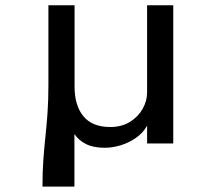

<svg xmlns="http://www.w3.org/2000/svg" viewBox="-20 -532 800 712"><path d="M137.5 160H256V-35Q271.5 -11.5 299 2.2Q326.5 16 368.5 16Q397 16 427.5 6.8Q458 -2.5 484.2 -20.8Q510.5 -39 525.5 -66V0H622.5V-512.5H525.5V-189Q525.5 -158 509 -128.5Q492.5 -99 461.8 -80Q431 -61 389 -61Q322 -61 289.2 -101Q256.5 -141 256.5 -210.5V-512.5H159.5V-216.5Q159.5 -159 156.2 -113.2Q153 -67.5 148.5 -26Q144 15.5 140.8 60Q137.5 104.5 137.5 160Z"/></svg>

Font: Spartan Medium
Style: Regular
Weight: 500
Designer: Matt Bailey, Mirko Velimirovic
Foundry: Matt Bailey
Version: Version 1.003; ttfautohint (v1.8.3)